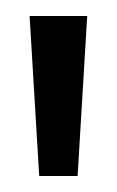

<svg xmlns="http://www.w3.org/2000/svg" viewBox="-20 -700 146 240"><path d="M29 -480 17 -680H89L77 -480Z"/></svg>

Font: Bricolage Grotesque 48pt Condensed Light
Style: Regular
Weight: 300
Width: 3
Designer: Mathieu Triay
Foundry: Atelier Triay
Version: Version 1.000; ttfautohint (v1.8.4.7-5d5b);gftools[0.9.32]